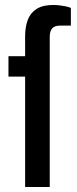

<svg xmlns="http://www.w3.org/2000/svg" viewBox="-20 -752 309 772"><path d="M81 0V-444H14V-526H81V-606Q81 -643 91.5 -671.5Q102 -700 127 -716Q152 -732 194 -732Q206 -732 219 -730.5Q232 -729 244.5 -726.5Q257 -724 265 -720V-649H221Q199 -649 189.5 -637.5Q180 -626 180 -604V0Z"/></svg>

Font: Archivo SemiCondensed Medium
Style: Regular
Weight: 500
Width: 4
Designer: Hector Gatti
Foundry: Omnibus-Type
Version: Version 2.001